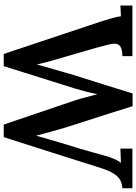

<svg xmlns="http://www.w3.org/2000/svg" viewBox="133 -874 748 1055"><g transform="rotate(90 507.5 -347.0)"><path d="M277 7 98 -529Q86 -566 79 -592Q72 -618 70 -637Q53 -636 38.5 -635.5Q24 -635 11 -634V-700H289V-645Q244 -645 228.5 -627Q213 -609 228 -559Q243 -499 260 -443Q277 -387 293 -329Q304 -291 313.5 -258.5Q323 -226 334 -178H336Q340 -193 347 -219Q354 -245 362.5 -273Q371 -301 377.5 -324.5Q384 -348 387 -359Q417 -454 445.5 -544.5Q474 -635 494 -701H564Q581 -645 602 -579.5Q623 -514 644 -449Q665 -384 682 -330Q693 -292 704 -253Q715 -214 725 -174H727Q736 -205 745.5 -239Q755 -273 766 -309Q784 -365 796 -407Q808 -449 818 -483.5Q828 -518 837 -552Q843 -574 852.5 -597Q862 -620 875 -637Q857 -636 834 -635.5Q811 -635 797 -634V-700H1015V-645Q988 -643 969 -632.5Q950 -622 934 -596.5Q918 -571 903 -524Q860 -390 818.5 -257.5Q777 -125 734 7H665L535 -376Q523 -411 515 -444Q507 -477 498 -508Q492 -477 484.5 -447.5Q477 -418 468 -388L344 7Z"/></g></svg>

Font: Lora SemiBold
Style: Regular
Weight: 600
Designer: Olga Karpushina, Alexei Vanyashin (Cyrillic)
Foundry: Cyreal
Version: Version 3.011; ttfautohint (v1.8.4.7-5d5b)